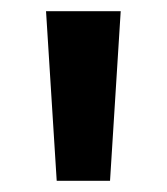

<svg xmlns="http://www.w3.org/2000/svg" viewBox="-20 -740 297 342"><path d="M62 -720 81 -418H176L195 -720Z"/></svg>

Font: Aspekta 600
Style: Regular
Weight: 600
Designer: Ivo Dolenc
Version: Version 2.100